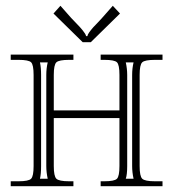

<svg xmlns="http://www.w3.org/2000/svg" viewBox="-20 -644 599 664"><path d="M166 -384.8V-262.2H393.1V-384.8Q393.1 -419.9 384.5 -428.5Q376 -437 340.8 -437H328.1V-455.1H542V-437H516.1Q481 -437 471.9 -428.5Q462.9 -419.9 462.9 -384.8V-69.8Q462.9 -34.7 471.9 -25.9Q481 -17.1 516.1 -17.1H542V0H328.1V-17.1H340.8Q376 -17.1 384.5 -25.9Q393.1 -34.7 393.1 -69.8V-235.8H166V-69.8Q166 -34.7 175 -25.9Q184.1 -17.1 219.2 -17.1H233.9V0H17.1V-17.1H43.9Q79.1 -17.1 87.6 -25.9Q96.2 -34.7 96.2 -69.8V-384.8Q96.2 -419.9 87.6 -428.5Q79.1 -437 43.9 -437H17.1V-455.1H233.9V-437H219.2Q184.1 -437 175 -428.5Q166 -419.9 166 -384.8ZM140.1 -384.8Q140.1 -407.7 145 -428.2H118.2Q122.1 -410.6 122.1 -384.8V-69.8Q122.1 -42 118.2 -25.9H145Q140.1 -47.9 140.1 -69.8ZM415 -428.2Q419.9 -406.2 419.9 -384.8V-69.8Q419.9 -40 415 -25.9H441.9Q437 -47.9 437 -69.8V-384.8Q437 -407.7 441.9 -428.2ZM293.9 -498H266.1L165 -597.2L189 -624L226.1 -582Q231.9 -575.7 241.7 -565.7Q251.5 -555.7 255.9 -550.8Q260.3 -545.9 265.9 -539.1Q271.5 -532.2 274.2 -527.6Q276.9 -522.9 277.8 -519H282.2Q282.7 -522 284.2 -525.1Q285.6 -528.3 288.8 -532.5Q292 -536.6 294.7 -540.3Q297.4 -543.9 302.5 -549.6Q307.6 -555.2 311.3 -558.8Q314.9 -562.5 321.8 -569.8Q328.6 -577.1 333 -582L370.1 -624L395 -597.2Z"/></svg>

Font: FoglihtenNo01
Style: Regular
Weight: 500
Version: Version 0.61